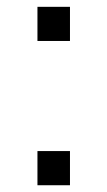

<svg xmlns="http://www.w3.org/2000/svg" viewBox="-20 -548 318 568"><path d="M90.8 -426.8V-527.8H187V-426.8ZM90.8 0V-101.1H187V0Z"/></svg>

Font: Arial
Style: Regular
Weight: 400
Designer: Steve Matteson
Foundry: Ascender Corporation
Version: Version 2.00.3